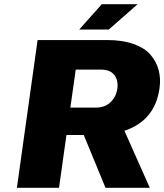

<svg xmlns="http://www.w3.org/2000/svg" viewBox="-20 -890 779 910"><path d="M377 -250H294.9L259.8 0H60.1L158.2 -700.2H488.3Q560.5 -700.2 613.3 -681.4Q666 -662.6 693.8 -629.9Q721.7 -597.2 732.2 -556.9Q742.7 -516.6 735.8 -470.2Q714.4 -318.8 569.8 -270L689.9 0H480ZM313.5 -379.9H433.6Q477.1 -379.9 503.9 -405.5Q530.8 -431.2 536.1 -470.2Q541.5 -509.3 521.7 -534.7Q502 -560.1 458.5 -560.1H338.9ZM355.5 -750 462.4 -870.1H632.3L495.6 -750Z"/></svg>

Font: Fivo Sans Heavy
Style: Regular
Weight: 900
Designer: Alexander Slobzheninov
Foundry: Alexander Slobzheninov
Version: 1.0